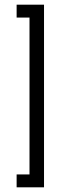

<svg xmlns="http://www.w3.org/2000/svg" viewBox="-20 -760 296 820"><path d="M51 40V-15H106V-685H51V-740H168V40Z"/></svg>

Font: Rising Sun Light
Style: Regular
Weight: 300
Designer: Matt McInerney, Pablo Impallari, Rodrigo Fuenzalida (Raleway font), Stephen Hutchings (Greek), Cristiano Sobral (main ch
Foundry: The Rising Sun Project Authors
Version: Version 4.327; ttfautohint (v1.8.4.7-5d5b-dirty)